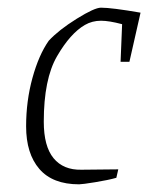

<svg xmlns="http://www.w3.org/2000/svg" viewBox="-20 -471 389 500"><path d="M346 -438 317 -310H294L298 -408Q264 -417 243 -417Q220 -417 201 -406Q163 -384 128.5 -324.5Q94 -265 94 -154Q94 -90 119.5 -59Q145 -28 192 -29L288 -30L283 -8Q262 -2 228 3.5Q194 9 186 9Q117 9 82.5 -31Q48 -71 48 -142Q48 -208 64.5 -268Q81 -328 107 -365Q133 -393 179.5 -422Q226 -451 243 -451Q271 -451 346 -438Z"/></svg>

Font: Grenze ExtraLight
Style: Italic
Weight: 275
Italic angle: -10°
Designer: Renata Polastri
Foundry: Omnibus-Type
Version: Version 1.002; ttfautohint (v1.8)